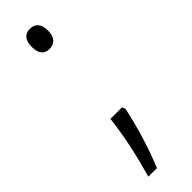

<svg xmlns="http://www.w3.org/2000/svg" viewBox="-233 -544 681 681"><g transform="rotate(-45 107.5 -204.0)"><path d="M69 -488C69 -456 82 -438 109 -438C135 -438 151 -455 151 -488C151 -521 137 -538 109 -538C82 -538 69 -519 69 -488ZM149 -98 144 -110H86C77 -35 63 35 36 130H79C109 59 134 -26 149 -98Z"/></g></svg>

Font: Noto Sans Myanmar Condensed Light
Style: Regular
Weight: 300
Width: 3
Designer: Monotype Design Team
Foundry: Monotype Imaging Inc.
Version: Version 2.107